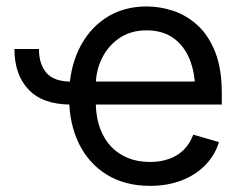

<svg xmlns="http://www.w3.org/2000/svg" viewBox="-20 -573 767 604"><path d="M203.1 -244.1Q114.7 -244.1 70.1 -291Q25.4 -337.9 25.4 -418.9H102.5Q102.5 -371.1 126.2 -343.8Q149.9 -316.4 203.1 -316.4ZM452.1 11.7Q373.5 11.7 316.2 -23.4Q258.8 -58.6 228 -121.8Q197.3 -185.1 197.3 -268.6Q197.3 -352.5 227.5 -416.5Q257.8 -480.5 312.7 -516.6Q367.7 -552.7 441.4 -552.7Q483.9 -552.7 525.9 -538.6Q567.9 -524.4 602.3 -492.7Q636.7 -460.9 657.2 -408.7Q677.7 -356.4 677.7 -280.3V-244.1H256.8V-316.4H632.3L593.8 -289.1Q593.8 -343.8 576.7 -386.2Q559.6 -428.7 525.6 -453.1Q491.7 -477.5 441.4 -477.5Q391.1 -477.5 355.2 -452.9Q319.3 -428.2 300.3 -388.7Q281.2 -349.1 281.2 -303.7V-255.9Q281.2 -193.8 302.7 -150.9Q324.2 -107.9 362.8 -85.7Q401.4 -63.5 452.1 -63.5Q484.9 -63.5 511.7 -73Q538.6 -82.5 558.1 -101.8Q577.6 -121.1 587.9 -149.4L668.9 -126Q656.2 -85 626.2 -54Q596.2 -22.9 551.8 -5.6Q507.3 11.7 452.1 11.7Z"/></svg>

Font: GitLab Sans
Style: Regular
Weight: 400
Designer: Rasmus Andersson
Foundry: Modifications by GitLab B.V., manufactured by rsms
Version: Version 4.000;git-c8fb6b7